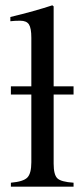

<svg xmlns="http://www.w3.org/2000/svg" viewBox="-20 -703 318 723"><path d="M257 0H21V-15Q68 -19 83 -34.5Q98 -50 98 -92V-347H21V-378H98V-561Q98 -597 89 -611Q80 -625 56 -625Q35 -625 19 -623V-639Q114 -662 177 -683L182 -679V-378H257V-347H182V-87Q182 -45 196 -31.5Q210 -18 257 -15Z"/></svg>

Font: STIX Math
Style: Regular
Weight: 400
Designer: MicroPress Inc., with final additions and corrections provided by Coen Hoffman, Elsevier (retired)
Version: Version 1.1.1